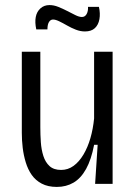

<svg xmlns="http://www.w3.org/2000/svg" viewBox="-20 -725 536 757"><path d="M204 12Q169 12 144.5 -1Q120 -14 105 -35.5Q90 -57 81.5 -85Q73 -113 69.5 -142.5Q66 -172 66 -201V-521H139V-223Q139 -194 141 -164.5Q143 -135 151 -110Q159 -85 175.5 -70Q192 -55 221 -55Q248 -55 270 -71Q292 -87 309 -115.5Q326 -144 336.5 -180.5Q347 -217 351 -258V-521H424V-210V0H355L365 -154H351Q340 -96 319.5 -59Q299 -22 270 -5Q241 12 204 12ZM315 -601Q297 -601 279 -608Q261 -615 244.5 -624.5Q228 -634 213.5 -641Q199 -648 189 -648Q179 -648 173 -638Q167 -628 167 -609H123Q117 -637 121 -658Q125 -679 139.5 -692Q154 -705 175 -705Q192 -705 209.5 -698Q227 -691 244.5 -682Q262 -673 277 -665.5Q292 -658 303 -658Q315 -658 321.5 -669.5Q328 -681 327 -698H370Q376 -672 372 -649.5Q368 -627 354 -614Q340 -601 315 -601Z"/></svg>

Font: Bricolage Grotesque SemiCondensed Light
Style: Regular
Weight: 300
Width: 4
Designer: Mathieu Triay
Foundry: Atelier Triay
Version: Version 1.000;gftools[0.9.30]